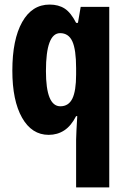

<svg xmlns="http://www.w3.org/2000/svg" viewBox="-20 -580 551 840"><path d="M313 31Q313 16 314.5 -10Q316 -36 318 -72H313Q291 -29 261 -9.5Q231 10 193 10Q119 10 76.5 -65Q34 -140 34 -271Q34 -407 77 -483.5Q120 -560 197 -560Q236 -560 263 -542.5Q290 -525 313 -480H321L333 -550H458V240H313ZM244 -115Q280 -115 296.5 -148.5Q313 -182 313 -254V-282Q313 -363 296.5 -399Q280 -435 243 -435Q181 -435 181 -269Q181 -115 244 -115Z"/></svg>

Font: Noto Sans Hebrew ExtraCondensed ExtraBold
Style: Regular
Weight: 800
Width: 2
Designer: Monotype Design Team
Foundry: Monotype Imaging Inc.
Version: Version 2.004; ttfautohint (v1.8.4.7-5d5b)